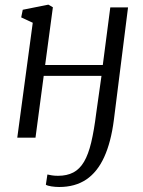

<svg xmlns="http://www.w3.org/2000/svg" viewBox="-20 -578 602 806"><path d="M458 -74.5Q446 19 417.2 81.8Q388.5 144.5 341.8 175.8Q295 207 228.5 207Q213 207 196.2 204.5Q179.5 202 172.5 197.5L179 154.5Q185 156 196.8 158Q208.5 160 223.5 160Q261 160 287.8 146Q314.5 132 332.8 101Q351 70 363 19.5Q375 -31 384 -103.5L406 -259.5H163.5L129 0H52.5L117.5 -482.5L69 -505L75.5 -537L183 -558.5L202 -547.5L169.5 -305H411.5L443 -547H517.5Z"/></svg>

Font: Merriweather 36pt Light
Style: Italic
Weight: 300
Italic angle: -7.8°
Version: Version 2.101